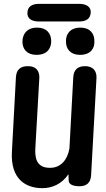

<svg xmlns="http://www.w3.org/2000/svg" viewBox="-20 -933 555 1001"><path d="M362 -530 342 -159C332 -100 297 -58 241 -58C183 -58 161 -91 164 -156L185 -526C187 -565 166 -588 127 -588H124C86 -588 65 -569 63 -530L42 -140C35 0 113 48 201 48C250 48 301 28 337 -25L338 7C338 27 358 38 395 38C432 38 453 19 455 -20L483 -526C485 -565 463 -588 424 -588H423C385 -588 364 -569 362 -530ZM97 -718C96 -677 121 -647 170 -647C228 -647 247 -683 247 -718C247 -759 223 -789 174 -789C118 -789 98 -753 97 -718ZM182 -821H392C430 -821 451 -836 453 -867C455 -896 432 -913 393 -913H184C146 -913 124 -898 123 -867C121 -838 143 -821 182 -821ZM324 -718C323 -677 348 -647 397 -647C456 -647 474 -685 472 -718C473 -758 449 -789 400 -789C341 -789 323 -750 324 -718Z"/></svg>

Font: 寒蝉团圆体 Round
Style: Regular
Weight: 500
Designer: 寒蝉字型
Version: Version 2.700;Glyphs 3.1.1 (3135)